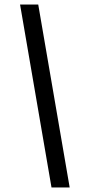

<svg xmlns="http://www.w3.org/2000/svg" viewBox="-20 -713 394 843"><path d="M206.1 110 68.1 -693H147.9L285.9 110Z"/></svg>

Font: Ancizar Sans Thin
Style: Italic
Weight: 100
Italic angle: -4°
Designer: Cesar Puertas, Viviana Monsalve, Julian Moncada, Julian Prieto, Jose Castro, Mariel Hernandez, Felipe Aragon, Sara Alarc
Version: Version 8.100